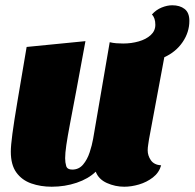

<svg xmlns="http://www.w3.org/2000/svg" viewBox="-20 -688 738 728"><path d="M176 20Q134 20 98.5 7.5Q63 -5 42 -34Q21 -63 21 -113Q21 -135 27 -180.5Q33 -226 46.5 -306Q60 -386 81 -510L304 -532Q284 -422 269.5 -345.5Q255 -269 245.5 -219Q236 -169 231.5 -138Q227 -107 227 -88Q227 -72 231 -58.5Q235 -45 254 -45Q279 -45 295 -64Q311 -83 320 -110.5Q329 -138 333 -161L396 -528Q408 -525 421 -524Q434 -523 447 -523Q478 -523 506 -531Q534 -539 551.5 -555Q569 -571 569 -594Q569 -620 556 -633Q572 -651 593 -659.5Q614 -668 633 -668Q662 -668 680 -654Q698 -640 698 -609Q698 -566 672.5 -528.5Q647 -491 603 -471L545 -160Q544 -152 542 -140Q540 -128 540 -118Q540 -98 552 -80.5Q564 -63 591 -61Q583 -33 559.5 -15Q536 3 507 11.5Q478 20 451 20Q417 20 385.5 6Q354 -8 343 -37Q315 -10 270.5 5Q226 20 176 20Z"/></svg>

Font: Sansita Swashed Black
Style: Regular
Weight: 900
Designer: Pablo Cosgaya
Foundry: Omnibus-Type
Version: Version 1.003; ttfautohint (v1.8.3)